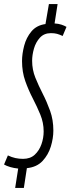

<svg xmlns="http://www.w3.org/2000/svg" viewBox="-36 -825 349 950"><path d="M293 -692 274 -647Q259 -654 246.5 -657.5Q234 -661 216 -661Q182 -661 161.5 -638.5Q141 -616 132 -584.5Q123 -553 123 -524Q123 -480 139 -440.5Q155 -401 175.5 -361Q196 -321 212 -276.5Q228 -232 228 -179Q228 -141 215.5 -100Q203 -59 174.5 -28.5Q146 2 97 7L82 105H39L54 9Q33 7 14.5 1.5Q-4 -4 -16 -11L3 -56Q22 -47 40 -43Q58 -39 78 -39Q114 -39 136 -59.5Q158 -80 169 -111Q180 -142 180 -175Q180 -218 163.5 -258Q147 -298 126 -338.5Q105 -379 89 -424Q73 -469 73 -523Q73 -558 83.5 -598.5Q94 -639 119.5 -669.5Q145 -700 189 -706L206 -805H249L234 -709Q253 -708 268 -703Q283 -698 293 -692Z"/></svg>

Font: Georama ExtraCondensed Light
Style: Italic
Weight: 300
Width: 2
Italic angle: -9°
Designer: Jean-Baptiste Levee
Foundry: Production Type
Version: Version 1.000